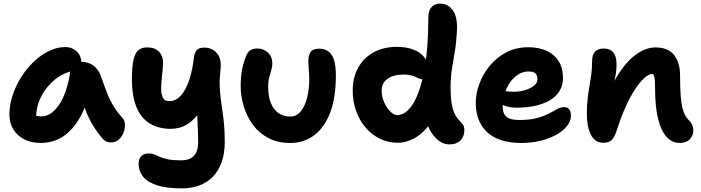

<svg xmlns="http://www.w3.org/2000/svg" viewBox="-20 -780 3873 1061"><path d="M206 10Q154 10 115 -9.5Q76 -29 54 -64.5Q32 -100 32 -147Q32 -198 49 -251Q66 -304 96 -352Q126 -400 165.5 -438Q205 -476 250 -498Q295 -520 341 -520Q378 -520 404 -496Q430 -472 430 -428Q430 -412 421 -403Q412 -394 398 -391Q334 -381 285 -341.5Q236 -302 208 -247.5Q180 -193 180 -134Q180 -117 182.5 -102.5Q185 -88 193 -66L125 -168Q149 -150 167.5 -143.5Q186 -137 211 -137Q262 -137 306 -200.5Q350 -264 369 -387Q372 -411 390 -424.5Q408 -438 431 -438Q470 -438 497 -417Q524 -396 535 -365Q552 -319 566.5 -279.5Q581 -240 601.5 -203.5Q622 -167 657 -128Q670 -113 670.5 -90.5Q671 -68 662 -45.5Q653 -23 635.5 -8Q618 7 593 7Q575 7 564 0.5Q553 -6 545 -16Q523 -42 506 -67.5Q489 -93 474.5 -121.5Q460 -150 447.5 -185.5Q435 -221 422 -268L475 -272Q456 -192 426 -138Q396 -84 360.5 -51Q325 -18 285.5 -4Q246 10 206 10Z M985 261Q899 261 846.5 243.5Q794 226 770 195.5Q746 165 746 126Q746 98 760.5 83Q775 68 802 68Q819 68 832.5 73.5Q846 79 864 87Q882 95 909 100.5Q936 106 980 106Q1015 106 1035.5 94Q1056 82 1065.5 59.5Q1075 37 1075 5Q1075 -32 1073.5 -61.5Q1072 -91 1071 -120Q1070 -149 1068.5 -181Q1067 -213 1067 -253L1114 -218Q1093 -172 1069 -142.5Q1045 -113 1020 -96.5Q995 -80 970.5 -74Q946 -68 925 -68Q858 -68 809.5 -96.5Q761 -125 735 -186Q709 -247 709 -343Q709 -417 719 -454.5Q729 -492 747.5 -505Q766 -518 791 -518Q824 -518 843.5 -506.5Q863 -495 872 -475.5Q881 -456 881 -432Q880 -398 875.5 -361.5Q871 -325 870.5 -293Q870 -261 879.5 -241Q889 -221 916 -221Q953 -221 981 -253.5Q1009 -286 1026.5 -340.5Q1044 -395 1051 -458Q1055 -490 1067.5 -503.5Q1080 -517 1110 -517Q1130 -517 1147 -509.5Q1164 -502 1177 -488Q1190 -474 1196 -452Q1202 -430 1199 -400Q1193 -350 1194 -311.5Q1195 -273 1199 -239.5Q1203 -206 1208.5 -171.5Q1214 -137 1218 -94.5Q1222 -52 1222 5Q1222 70 1204 118.5Q1186 167 1154.5 198.5Q1123 230 1079.5 245.5Q1036 261 985 261Z M1585 10Q1514 10 1462.5 -17.5Q1411 -45 1377.5 -90.5Q1344 -136 1327 -192Q1310 -248 1310 -305Q1310 -355 1317.5 -394.5Q1325 -434 1340 -470Q1347 -490 1361.5 -501Q1376 -512 1402 -512Q1437 -512 1461 -489Q1485 -466 1485 -430Q1485 -411 1479 -392Q1473 -373 1467.5 -351Q1462 -329 1462 -299Q1462 -248 1476.5 -211.5Q1491 -175 1518 -155.5Q1545 -136 1584 -136Q1619 -136 1642 -164.5Q1665 -193 1677 -240Q1689 -287 1689 -342Q1689 -364 1687.5 -381Q1686 -398 1685 -412.5Q1684 -427 1684 -443Q1684 -475 1696.5 -493Q1709 -511 1744 -511Q1773 -511 1794 -496.5Q1815 -482 1825.5 -449.5Q1836 -417 1836 -364Q1836 -239 1804 -156.5Q1772 -74 1715.5 -32Q1659 10 1585 10Z M2180 9Q2124 9 2078 -14Q2032 -37 1998.5 -77Q1965 -117 1947 -169Q1929 -221 1929 -279Q1929 -352 1959.5 -406.5Q1990 -461 2045 -491Q2100 -521 2173 -521Q2227 -521 2266 -505.5Q2305 -490 2326.5 -461.5Q2348 -433 2348 -390Q2348 -369 2338.5 -355.5Q2329 -342 2315 -342Q2304 -342 2295.5 -346Q2287 -350 2276.5 -355Q2266 -360 2250.5 -364Q2235 -368 2209 -368Q2154 -368 2121.5 -344.5Q2089 -321 2089 -279Q2089 -246 2102.5 -215.5Q2116 -185 2136 -164.5Q2156 -144 2174 -144Q2224 -144 2263 -207.5Q2302 -271 2324.5 -391.5Q2347 -512 2347 -684Q2347 -721 2364.5 -740.5Q2382 -760 2411 -760Q2457 -760 2483 -722Q2509 -684 2505 -612Q2502 -546 2493.5 -496.5Q2485 -447 2477.5 -400.5Q2470 -354 2470 -297Q2470 -236 2477.5 -199.5Q2485 -163 2496.5 -143.5Q2508 -124 2519.5 -112.5Q2531 -101 2538.5 -90.5Q2546 -80 2546 -61Q2546 -25 2524 -3.5Q2502 18 2464 18Q2434 18 2409 0.5Q2384 -17 2364.5 -46.5Q2345 -76 2335 -114.5Q2325 -153 2326 -194L2410 -219Q2387 -135 2348 -85Q2309 -35 2264 -13Q2219 9 2180 9Z M2861 10Q2796 10 2748 -6Q2700 -22 2669.5 -52Q2639 -82 2624 -122Q2609 -162 2609 -210Q2609 -264 2629.5 -318.5Q2650 -373 2688 -418.5Q2726 -464 2779.5 -491.5Q2833 -519 2899 -519Q2956 -519 2999 -500Q3042 -481 3066.5 -443Q3091 -405 3091 -349Q3091 -307 3071 -275.5Q3051 -244 3015.5 -224Q2980 -204 2934 -194.5Q2888 -185 2835 -185Q2781 -185 2752 -204.5Q2723 -224 2723 -250Q2723 -264 2729.5 -271.5Q2736 -279 2752 -279Q2763 -279 2778 -276Q2793 -273 2819 -273Q2852 -273 2882 -282Q2912 -291 2931 -306.5Q2950 -322 2950 -341Q2950 -363 2939 -374Q2928 -385 2901 -385Q2870 -385 2844 -368.5Q2818 -352 2798.5 -324.5Q2779 -297 2768.5 -262Q2758 -227 2758 -190Q2758 -167 2766.5 -150Q2775 -133 2795.5 -125Q2816 -117 2850 -117Q2908 -117 2947 -127.5Q2986 -138 3012.5 -152Q3039 -166 3058.5 -177Q3078 -188 3097 -188Q3116 -188 3125.5 -175.5Q3135 -163 3135 -139Q3135 -113 3115 -86Q3095 -59 3059 -38Q3023 -17 2972.5 -3.5Q2922 10 2861 10Z M3736 10Q3694 10 3663.5 -23.5Q3633 -57 3616.5 -123.5Q3600 -190 3600 -292Q3600 -316 3599 -332.5Q3598 -349 3594 -360Q3590 -371 3583 -379.5Q3576 -388 3564 -395Q3590 -395 3607 -390.5Q3624 -386 3633 -373.5Q3642 -361 3639 -333Q3622 -355 3610 -363Q3598 -371 3584 -371Q3565 -371 3540.5 -349Q3516 -327 3489 -286Q3462 -245 3436.5 -188Q3411 -131 3389 -62Q3376 -21 3360 -6Q3344 9 3316 9Q3267 9 3245 -36Q3223 -81 3223 -151Q3223 -200 3227.5 -236.5Q3232 -273 3237.5 -304.5Q3243 -336 3247.5 -369Q3252 -402 3252 -443Q3252 -478 3268.5 -495Q3285 -512 3317 -512Q3350 -512 3368.5 -491Q3387 -470 3387 -423Q3387 -394 3383 -371Q3379 -348 3373.5 -322Q3368 -296 3364 -259Q3360 -222 3361 -165L3324 -208Q3358 -312 3404 -380.5Q3450 -449 3501.5 -483.5Q3553 -518 3602 -518Q3671 -518 3704.5 -476.5Q3738 -435 3738 -364Q3738 -294 3742 -245.5Q3746 -197 3756 -167Q3766 -137 3783 -120Q3797 -106 3804 -92Q3811 -78 3811 -56Q3811 -30 3791.5 -10Q3772 10 3736 10Z"/></svg>

Font: Shantell Sans
Style: Bold
Weight: 700
Designer: Stephen Nixon, Anya Danilova, Shantell Martin
Foundry: Arrow Type
Version: Version 1.011;[c5ecc13dd]